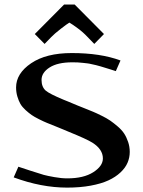

<svg xmlns="http://www.w3.org/2000/svg" viewBox="-20 -832 644 862"><path d="M315.4 -811.5 446.8 -679.2 403.3 -634.8 373 -666Q353.5 -687 329.3 -704.8Q305.2 -722.7 291.5 -730.5Q280.3 -724.1 252.2 -702.1Q224.1 -680.2 210.4 -666L180.2 -634.8L136.2 -679.2L267.6 -811.5ZM282.2 -31.2Q355.5 -31.2 398.7 -58.8Q441.9 -86.4 441.9 -120.6Q441.9 -161.6 395 -191.4Q369.6 -207.5 287.6 -240.7Q274.9 -246.1 265.6 -250Q254.4 -254.9 229.2 -264.9Q204.1 -274.9 190.9 -280.3Q177.7 -285.6 156 -296.4Q134.3 -307.1 122.1 -315.7Q109.9 -324.2 94.7 -337.9Q79.6 -351.6 71.5 -365.7Q63.5 -379.9 57.9 -398.9Q52.2 -418 52.2 -439.5Q52.2 -502 119.6 -547.9Q187 -593.8 302.2 -593.8Q431.2 -593.8 521 -560.5L500 -512.7Q494.6 -514.6 475.6 -520.5Q456.5 -526.4 451.9 -527.8Q447.3 -529.3 431.9 -533.9Q416.5 -538.6 410.9 -539.6Q405.3 -540.5 392.3 -543.7Q379.4 -546.9 371.6 -547.6Q363.8 -548.3 351.8 -549.8Q339.8 -551.3 328.4 -551.8Q316.9 -552.2 304.2 -552.2Q238.8 -552.2 202.6 -529.1Q166.5 -505.9 166.5 -473.1Q166.5 -441.9 185.1 -425.3Q202.1 -410.6 266.6 -383.8Q272.9 -381.3 286.1 -376Q313 -364.7 328.1 -358.4Q335.4 -355.5 359.9 -345.7Q384.3 -335.9 397.9 -330.3Q411.6 -324.7 435.8 -312.7Q460 -300.8 474.9 -290.5Q489.7 -280.3 508.3 -264.4Q526.9 -248.5 537.4 -232.4Q547.9 -216.3 555.2 -194.8Q562.5 -173.3 562.5 -149.9Q562.5 -124.5 552.7 -101.6Q543 -78.6 521 -57.9Q499 -37.1 466.8 -22.2Q434.6 -7.3 387 1.5Q339.4 10.3 281.2 10.3Q165.5 10.3 41.5 -35.6L62.5 -83.5Q72.8 -80.1 116.5 -65.7Q160.2 -51.3 176.3 -46.9Q192.4 -42.5 223.9 -36.9Q255.4 -31.2 282.2 -31.2Z"/></svg>

Font: Resagnicto
Style: Bold
Weight: 700
Version: Version 0.9991